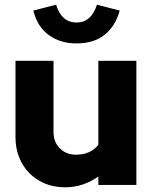

<svg xmlns="http://www.w3.org/2000/svg" viewBox="-20 -788 651 818"><path d="M46 0ZM208 -529V-225Q208 -183 235 -156Q262 -129 304 -129Q366 -129 399 -171V-529H561V0H399V-36Q368 -14 332.5 -2Q297 10 257 10Q210 10 171.5 -6Q133 -22 105 -50.5Q77 -79 61.5 -118Q46 -157 46 -203V-529ZM306 -692Q369 -692 393 -768Q417 -762 441.5 -755.5Q466 -749 490 -743Q472 -677 426 -640Q380 -603 306 -603Q237 -603 188 -638.5Q139 -674 122 -743Q146 -749 170.5 -755.5Q195 -762 219 -768Q242 -692 306 -692Z"/></svg>

Font: Rosa Sans Black
Style: Regular
Weight: 900
Designer: Pentagram / MCKL
Foundry: Pentagram / MCKL
Version: Version 1.005;September 16, 2019;FontCreator 11.5.0.2425 64-